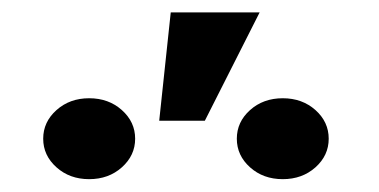

<svg xmlns="http://www.w3.org/2000/svg" viewBox="-20 -889 608 308"><path d="M253.9 -869.1H396.5L308.6 -695.3H235.4ZM49.3 -666.5Q49.3 -693.4 70.6 -712.4Q91.8 -731.4 123 -731.4Q154.3 -731.4 175.5 -712.4Q196.8 -693.4 196.8 -666.5Q196.8 -639.6 175.5 -620.6Q154.3 -601.6 123 -601.6Q91.8 -601.6 70.6 -620.6Q49.3 -639.6 49.3 -666.5ZM359.9 -666.5Q359.9 -693.4 381.1 -712.4Q402.3 -731.4 433.6 -731.4Q464.8 -731.4 486.1 -712.4Q507.3 -693.4 507.3 -666.5Q507.3 -639.6 486.1 -620.6Q464.8 -601.6 433.6 -601.6Q402.3 -601.6 381.1 -620.6Q359.9 -639.6 359.9 -666.5Z"/></svg>

Font: Sadagaat-English
Style: Regular
Weight: 900
Designer: Ahmed alsheikh
Foundry: Ahmed alsheikh Design
Version: Version 2.137;January 17, 2018;FontCreator 11.0.0.2408 64-bi